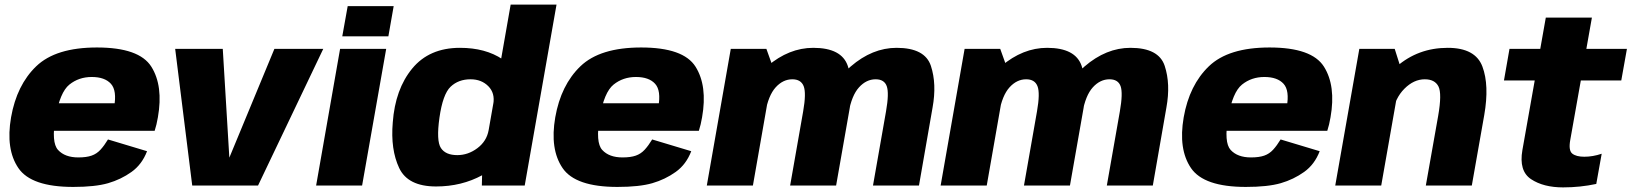

<svg xmlns="http://www.w3.org/2000/svg" viewBox="-20 -805 7078 833"><path d="M297.5 6 320 -122Q261.5 -122 231.8 -154.5Q202 -187 221 -296Q240 -405 281 -438Q322 -471 378 -471Q434.5 -471 461.2 -441.5Q488 -412 475 -340.5L484.5 -357H214.5L193.5 -237.5H651Q659.5 -263.5 665 -296Q689 -432.5 636.5 -515.8Q584 -599 400.5 -599Q222 -599 137.2 -517.5Q52.5 -436 28 -296Q4 -157.5 59.8 -75.8Q115.5 6 297.5 6ZM320 -122 297.5 6Q393 6 449 -10.2Q505 -26.5 550.5 -59Q596 -91.5 618 -149L448.5 -200Q432.5 -173.5 416 -155.5Q399.5 -137.5 377.2 -129.8Q355 -122 320 -122Z M814 0H1099.5L1382.5 -593H1170.5L975 -121L946.5 -593H740Z M1351.5 0H1551L1655.5 -593H1455.5ZM1488.5 -778.5 1465 -647.5H1665L1688 -778.5Z M2070.5 0H2256.5L2394.5 -785H2195.5L2072.5 -83.5ZM1872 4Q1982.5 4 2072.8 -45.2Q2163 -94.5 2174 -158L2100 -240.5Q2091.5 -192.5 2051.2 -162.2Q2011 -132 1964 -132Q1913 -132 1892.8 -163Q1872.5 -194 1886.5 -294Q1901 -396.5 1935 -428.8Q1969 -461 2021.5 -461Q2069 -461 2098.8 -430.8Q2128.5 -400.5 2120 -353L2223 -435Q2234 -498.5 2160 -548Q2086 -597.5 1975.5 -597.5Q1842.5 -597.5 1768.5 -507.8Q1694.5 -418 1684 -273.5Q1674 -156.5 1711.8 -76.2Q1749.5 4 1872 4Z M2658.5 6 2681 -122Q2622.5 -122 2592.8 -154.5Q2563 -187 2582 -296Q2601 -405 2642 -438Q2683 -471 2739 -471Q2795.5 -471 2822.2 -441.5Q2849 -412 2836 -340.5L2845.5 -357H2575.5L2554.5 -237.5H3012Q3020.5 -263.5 3026 -296Q3050 -432.5 2997.5 -515.8Q2945 -599 2761.5 -599Q2583 -599 2498.2 -517.5Q2413.5 -436 2389 -296Q2365 -157.5 2420.8 -75.8Q2476.5 6 2658.5 6ZM2681 -122 2658.5 6Q2754 6 2810 -10.2Q2866 -26.5 2911.5 -59Q2957 -91.5 2979 -149L2809.5 -200Q2793.5 -173.5 2777 -155.5Q2760.5 -137.5 2738.2 -129.8Q2716 -122 2681 -122Z M3046.5 0H3246.5L3335.5 -508L3305 -593H3150.5ZM3408 0H3607.5L3667 -338.5Q3685 -440.5 3658.2 -519Q3631.5 -597.5 3508.5 -597.5Q3403 -597.5 3309.5 -518Q3216 -438.5 3201.5 -355L3300 -315Q3313.5 -391 3345.2 -426Q3377 -461 3417.5 -461Q3455 -461 3466.8 -431Q3478.5 -401 3464.5 -321.5ZM3767.5 0H3967L4026 -338.5Q4044.5 -440.5 4018.8 -519Q3993 -597.5 3870 -597.5Q3764.5 -597.5 3670.8 -516.5Q3577 -435.5 3563 -355L3661.5 -315Q3675 -391 3706.8 -426Q3738.5 -461 3779 -461Q3816.5 -461 3827.2 -431Q3838 -401 3824 -321.5Z M4061 0H4261L4350 -508L4319.5 -593H4165ZM4422.5 0H4622L4681.5 -338.5Q4699.5 -440.5 4672.8 -519Q4646 -597.5 4523 -597.5Q4417.5 -597.5 4324 -518Q4230.5 -438.5 4216 -355L4314.5 -315Q4328 -391 4359.8 -426Q4391.5 -461 4432 -461Q4469.5 -461 4481.2 -431Q4493 -401 4479 -321.5ZM4782 0H4981.5L5040.5 -338.5Q5059 -440.5 5033.2 -519Q5007.5 -597.5 4884.5 -597.5Q4779 -597.5 4685.2 -516.5Q4591.5 -435.5 4577.5 -355L4676 -315Q4689.5 -391 4721.2 -426Q4753 -461 4793.5 -461Q4831 -461 4841.8 -431Q4852.5 -401 4838.5 -321.5Z M5385 6 5407.5 -122Q5349 -122 5319.2 -154.5Q5289.5 -187 5308.5 -296Q5327.5 -405 5368.5 -438Q5409.5 -471 5465.5 -471Q5522 -471 5548.8 -441.5Q5575.5 -412 5562.5 -340.5L5572 -357H5302L5281 -237.5H5738.5Q5747 -263.5 5752.5 -296Q5776.5 -432.5 5724 -515.8Q5671.5 -599 5488 -599Q5309.5 -599 5224.8 -517.5Q5140 -436 5115.5 -296Q5091.5 -157.5 5147.2 -75.8Q5203 6 5385 6ZM5407.5 -122 5385 6Q5480.5 6 5536.5 -10.2Q5592.5 -26.5 5638 -59Q5683.5 -91.5 5705.5 -149L5536 -200Q5520 -173.5 5503.5 -155.5Q5487 -137.5 5464.8 -129.8Q5442.5 -122 5407.5 -122Z M5773 0H5972.5L6060.5 -500L6031 -593H5877.5ZM6166 0H6365.5L6419.5 -306Q6442 -435 6411.5 -516.2Q6381 -597.5 6261 -597.5Q6132.5 -597.5 6038.8 -515.8Q5945 -434 5930.5 -353L6020.5 -312Q6032.5 -379.5 6073.2 -420.2Q6114 -461 6161.5 -461Q6205 -461 6220.8 -430Q6236.5 -399 6219.5 -302Z M6761.5 8Q6835.5 8 6905.5 -7L6929 -138Q6890.5 -125 6853.5 -125Q6818.5 -125 6801.5 -138.5Q6784.5 -152 6792.5 -197L6838.5 -456H7014L7038.5 -593H6862.5L6886.5 -728.5H6686.5L6662.5 -593H6529L6505 -456H6638.5L6585 -154Q6569 -63 6622.8 -27.5Q6676.5 8 6761.5 8Z"/></svg>

Font: Anybody UltraCondensed Thin ExtraBold
Style: Italic
Weight: 800
Italic angle: -10°
Version: Version 1.111